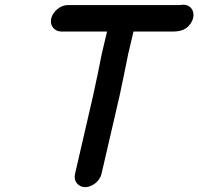

<svg xmlns="http://www.w3.org/2000/svg" viewBox="-20 -688 817 791"><path d="M233 -558H421L399 -465C393 -438 388 -407 382 -380C376 -356 370 -321 364 -296L289 29C282 58 302 83 331 83C360 83 391 58 398 29L473 -295C479 -320 485 -356 491 -381C497 -407 502 -438 508 -465L530 -558H689C718 -558 741 -563 758 -582C783 -609 782 -642 764 -658C752 -669 738 -670 719 -667H258C229 -667 198 -641 191 -612C184 -583 204 -558 233 -558Z"/></svg>

Font: Electronic
Style: ExHvIt
Weight: 900
Version: Version 1.011